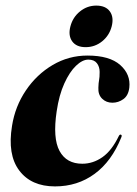

<svg xmlns="http://www.w3.org/2000/svg" viewBox="-20 -656 488 686"><path d="M295.5 -443Q274.5 -443 251.5 -421Q228.5 -399 209.8 -357.8Q191 -316.5 182.5 -258.5Q168 -162 192.8 -116.5Q217.5 -71 274 -71Q312.5 -71 346 -94.5Q379.5 -118 404.5 -170Q407.5 -176 411.5 -175Q417 -173.5 413.5 -165.5Q379 -79.5 318 -34.8Q257 10 176.5 10Q91.5 10 48.8 -46.8Q6 -103.5 23 -206.5Q34 -276 72.5 -333Q111 -390 168.2 -423.8Q225.5 -457.5 292.5 -457.5Q371.5 -457.5 409.5 -423.8Q447.5 -390 442 -342.5Q438.5 -314.5 420.8 -301.8Q403 -289 381.5 -289Q359.5 -289 344.8 -303.5Q330 -318 331.5 -343Q332 -360.5 334 -370Q336 -379.5 336 -399Q336 -417.5 326.2 -430.2Q316.5 -443 295.5 -443ZM286 -487.5Q253 -487.5 238 -508.2Q223 -529 231.5 -561.5Q240 -594.5 265.8 -615.2Q291.5 -636 324 -636Q357.5 -636 372.5 -615.2Q387.5 -594.5 379 -561.5Q370.5 -529 344.8 -508.2Q319 -487.5 286 -487.5Z"/></svg>

Font: Fraunces 144pt S000
Style: Bold Italic
Weight: 700
Italic angle: -16°
Version: Version 1.000; ttfautohint (v1.8.3)